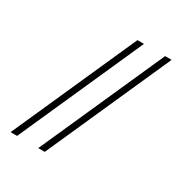

<svg xmlns="http://www.w3.org/2000/svg" viewBox="-187 -892 1045 1100"><g transform="rotate(30 335.0 -342.0)"><path d="M222 68 588 -752H631L265 68ZM39 68 405 -752H448L82 68Z"/></g></svg>

Font: Great Vibes
Style: Regular
Weight: 400
Designer: Robert E. Leuschke, Viktoriya Grabowska, Viviana Monsalve, Eben Sorkin
Foundry: Robert E. Leuschke
Version: Version 1.103; ttfautohint (v1.8.4.7-5d5b)